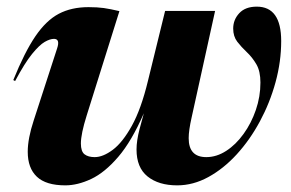

<svg xmlns="http://www.w3.org/2000/svg" viewBox="-20 -545 877 578"><path d="M477 -512H627.5L557 -192Q548 -152.5 548 -129Q548 -72 601 -72Q632 -72 661 -90.8Q690 -109.5 713.2 -141.8Q736.5 -174 750.2 -214Q764 -254 764 -296.5Q764 -330.5 751.8 -351.5Q739.5 -372.5 723 -388Q706.5 -403.5 694.2 -419.5Q682 -435.5 682 -459Q682 -485.5 700.2 -505.2Q718.5 -525 753 -525Q826.5 -525 826.5 -421.5Q826.5 -359.5 809.5 -297.5Q792.5 -235.5 762.5 -179.8Q732.5 -124 692.8 -80.5Q653 -37 607.2 -12Q561.5 13 513.5 13Q457.5 13 424.2 -13.8Q391 -40.5 391 -95Q391 -121 400 -156L413 -204Q376.5 -120 336 -72.8Q295.5 -25.5 254.5 -6.2Q213.5 13 176.5 13Q118.5 13 91 -13Q63.5 -39 63.5 -88Q63.5 -128 81.5 -182.5L152 -399.5Q161.5 -428 142.5 -428Q130.5 -428 114.5 -418.8Q98.5 -409.5 76.5 -382.5Q54.5 -355.5 25.5 -301L20 -304Q54 -388 86.5 -435.8Q119 -483.5 157 -503.5Q195 -523.5 246.5 -523.5Q273 -523.5 292.5 -520.8Q312 -518 339.5 -511.5L241 -197.5Q223.5 -142 223.5 -113Q223.5 -89 234.5 -80.5Q245.5 -72 265 -72Q290 -72 319.5 -94Q349 -116 377 -166.5Q405 -217 425.5 -302Z"/></svg>

Font: Newsreader 72pt
Style: Bold Italic
Weight: 700
Italic angle: -17°
Designer: Hugues Gentile
Foundry: Production Type
Version: Version 1.003; ttfautohint (v1.8.3)